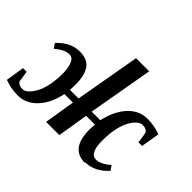

<svg xmlns="http://www.w3.org/2000/svg" viewBox="-139 -954 1230 1230"><g transform="rotate(45 475.5 -339.0)"><path d="M728 10V14Q598 14 598 -157Q598 -169 600 -205H521L487 4H367L401 -205H324Q303 -104 248 -46Q192 13 119 13Q56 13 -1 -9L19 -135H52L63 -61Q76 -37 111 -37Q138 -37 165 -71Q224 -144 224 -292Q224 -339 210.5 -373.5Q197 -408 167 -408Q124 -408 71 -362L49 -393Q118 -468 202 -468Q272 -468 302 -424.5Q332 -381 332 -297Q332 -291 330 -249H408L486 -692H605L527 -249H605Q628 -352 683 -411Q739 -470 812 -470Q875 -470 932 -448L911 -322H878L867 -396Q854 -420 819 -420Q792 -420 765 -387Q706 -314 706 -166Q706 -51 763 -51Q806 -51 859 -97L881 -66Q811 10 728 10Z"/></g></svg>

Font: Libra Serif Modern
Style: Bold Italic
Weight: 700
Italic angle: -12°
Designer: Stefan Peev, Context Ltd
Foundry: Stefan Peev, Context Ltd
Version: Version 1.000